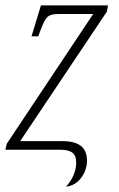

<svg xmlns="http://www.w3.org/2000/svg" viewBox="-25 -556 442 713"><path d="M220 137C265 134 298 87 298 41C298 -10 267 -32 205 -32H50L372 -513L376 -536H127L92 -421H117L124 -440C146 -497 152 -504 197 -504H321L0 -22L-5 0H198C241 0 258 14 258 48C258 80 243 113 220 137Z"/></svg>

Font: Noto Serif Condensed ExtraLight
Style: Italic
Weight: 200
Width: 3
Italic angle: -12°
Designer: Monotype Design Team
Foundry: Monotype Imaging Inc.
Version: Version 2.013